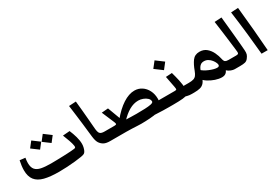

<svg xmlns="http://www.w3.org/2000/svg" viewBox="33 -1251 2852 1983"><g transform="rotate(-30 1458.5 -260.0)"><path d="M362.3 11.2Q257.8 11.2 189.5 -6.3Q121.1 -23.9 87.4 -66.7Q53.7 -109.4 53.7 -184.1Q53.7 -232.9 67.4 -296.4L132.3 -289.1Q126.5 -254.9 126.5 -228Q126.5 -176.8 148.9 -150.1Q171.4 -123.5 217 -114.3Q262.7 -105 332.5 -105Q362.3 -105 403.3 -106Q444.3 -106.9 486.8 -108.4Q529.3 -109.9 563.5 -112.1Q597.7 -114.3 613.8 -116.7Q626 -118.7 629.6 -123.5Q633.3 -128.4 631.3 -144.5Q627.4 -171.9 613 -212.4Q598.6 -252.9 582.5 -293L665 -299.3Q684.1 -254.9 697.3 -208Q710.4 -161.1 710.4 -120.6Q710.4 -102.5 705.8 -81.8Q701.2 -61 693.4 -44.9Q684.6 -27.3 673.1 -21Q661.6 -14.6 633.8 -9.8Q602.5 -4.4 556.6 0.5Q510.7 5.4 459.5 8.3Q408.2 11.2 362.3 11.2ZM442.5 -285.4 359.1 -347.4 410.6 -413.1 493.5 -351.1ZM305.3 -285.4 221.9 -347.4 273.4 -413.1 356.3 -351.1Z M977.1 0Q930.2 0 904.1 -13.9Q877.9 -27.8 859.9 -54.7Q851.1 -69.3 845.9 -87.9Q840.8 -106.4 837.4 -132.6Q834 -158.7 830.1 -195.8Q824.7 -247.6 818.8 -296.6Q813 -345.7 805.9 -400.9Q798.8 -456.1 789.6 -526.4L873.5 -531.2Q879.4 -477.5 884.8 -416.7Q890.1 -356 894.8 -302.2Q899.4 -248.5 901.9 -215.8Q904.3 -178.7 908.9 -157.7Q913.6 -136.7 925.8 -127Q939.9 -114.7 977.1 -114.7ZM977.1 0V-114.7Q996.6 -114.7 1005.1 -101.8Q1013.7 -88.9 1013.7 -56.2Q1013.7 -26.4 1004.4 -13.2Q995.1 0 977.1 0Z M1680.2 0Q1660.6 0 1607.7 -1Q1554.7 -2 1479.5 -6.3Q1404.3 -10.7 1319.3 -21L1585.9 -114.7H1680.2ZM1344.7 5.9Q1327.6 5.9 1298.6 4.4Q1269.5 2.9 1235.8 1.5Q1202.1 0 1170.4 0H977.1V-114.7H1091.8Q1111.8 -114.7 1116 -120.8Q1120.1 -127 1111.8 -147L1047.9 -297.4L1125.5 -303.7L1185.1 -144H1168Q1240.2 -232.4 1313.5 -279.8Q1386.7 -327.1 1451.7 -327.1Q1500 -327.1 1538.3 -302Q1576.7 -276.9 1599.1 -232.7Q1621.6 -188.5 1621.6 -131.8Q1621.6 -115.2 1617.9 -95.7Q1614.3 -76.2 1607.4 -59.6Q1596.7 -37.1 1582.3 -27.1Q1567.9 -17.1 1543.5 -11.2Q1502.9 -1.5 1447.5 2.2Q1392.1 5.9 1344.7 5.9ZM1218.8 -97.7 1215.3 -111.3Q1252.4 -110.4 1286.9 -109.1Q1321.3 -107.9 1353 -107.9Q1410.6 -107.9 1454.8 -109.9Q1499 -111.8 1524.4 -117.2Q1542.5 -121.1 1549.3 -126.5Q1556.2 -131.8 1556.2 -138.7Q1556.2 -161.1 1537.4 -179Q1518.6 -196.8 1490.5 -207.3Q1462.4 -217.8 1435.1 -217.8Q1380.4 -217.8 1326.2 -187Q1272 -156.2 1218.8 -97.7ZM977.1 0Q959 0 949.7 -13.2Q940.4 -26.4 940.4 -56.2Q940.4 -88.9 949 -101.8Q957.5 -114.7 977.1 -114.7ZM1680.2 0V-114.7Q1699.7 -114.7 1708.3 -101.8Q1716.8 -88.9 1716.8 -56.2Q1716.8 -26.4 1707.5 -13.2Q1698.2 0 1680.2 0Z M1680.2 0V-114.7H1814.9Q1831.5 -114.7 1834.2 -121.6Q1836.9 -128.4 1832 -153.3L1806.2 -286.1L1879.9 -290.5Q1893.6 -243.2 1906.5 -186Q1919.4 -128.9 1919.4 -78.6L1892.1 -114.7H1961.4V0H1950.2Q1921.4 0 1895.5 -6.6Q1869.6 -13.2 1856.4 -21.5H1912.1Q1886.7 -8.3 1843.5 -4.2Q1800.3 0 1729.5 0ZM1961.4 0V-114.7Q1981 -114.7 1989.5 -101.8Q1998 -88.9 1998 -56.2Q1998 -26.4 1988.8 -13.2Q1979.5 0 1961.4 0ZM1680.2 0Q1662.1 0 1652.8 -13.2Q1643.6 -26.4 1643.6 -56.2Q1643.6 -88.9 1652.1 -101.8Q1660.6 -114.7 1680.2 -114.7ZM1824.2 -356.4 1734.9 -422.9 1790 -493.2 1878.9 -426.8Z M2306.6 7.3Q2272.5 7.3 2230.2 -6.8Q2188 -21 2151.4 -44.7Q2114.7 -68.4 2096.7 -95.7L2133.8 -116.7Q2120.6 -64.5 2100.3 -39.8Q2080.1 -15.1 2050.5 -7.6Q2021 0 1979.5 0H1961.4V-114.7H1979.5Q2014.2 -114.7 2035.4 -120.8Q2056.6 -127 2069.8 -143.6Q2083 -160.2 2094.7 -191.4Q2117.7 -255.4 2147.9 -296.9Q2178.2 -338.4 2234.4 -338.4Q2284.2 -338.4 2317.6 -310.1Q2351.1 -281.7 2370.4 -240.5Q2389.6 -199.2 2397.5 -161.1Q2403.8 -130.4 2416.3 -122.6Q2428.7 -114.7 2455.1 -114.7H2475.1V0H2461.9Q2444.3 0 2419.2 -9.3Q2394 -18.6 2372.6 -39.3Q2351.1 -60.1 2344.2 -95.2H2392.6Q2387.7 -62.5 2378.4 -39.8Q2369.1 -17.1 2352.1 -4.9Q2335 7.3 2306.6 7.3ZM2312.5 -103Q2327.6 -103 2333.5 -108.6Q2339.4 -114.3 2339.4 -123.5Q2339.4 -128.4 2337.9 -133.8Q2336.4 -139.2 2334.5 -145Q2326.7 -165 2311 -184.8Q2295.4 -204.6 2273.9 -217.5Q2252.4 -230.5 2226.6 -230.5Q2201.7 -230.5 2186 -219.2Q2170.4 -208 2160.6 -189Q2150.9 -169.9 2144.5 -147.5L2141.1 -178.7Q2153.8 -164.1 2176 -150.4Q2198.2 -136.7 2223.9 -126Q2249.5 -115.2 2273.2 -109.1Q2296.9 -103 2312.5 -103ZM1961.4 0Q1943.4 0 1934.1 -13.2Q1924.8 -26.4 1924.8 -56.2Q1924.8 -88.9 1933.3 -101.8Q1941.9 -114.7 1961.4 -114.7ZM2475.1 0V-114.7Q2494.6 -114.7 2503.2 -101.8Q2511.7 -88.9 2511.7 -56.2Q2511.7 -26.4 2502.4 -13.2Q2493.2 0 2475.1 0Z M2475.1 0V-114.7H2544.9Q2564.9 -114.7 2570.6 -120.8Q2576.2 -127 2574.7 -143.6Q2573.7 -155.3 2569.6 -189.9Q2565.4 -224.6 2559.6 -271.7Q2553.7 -318.8 2547.4 -368.4Q2541 -418 2535.2 -460Q2529.3 -502 2525.9 -526.4L2609.9 -531.2Q2615.2 -478.5 2621.1 -418.7Q2627 -358.9 2632.6 -300.5Q2638.2 -242.2 2642.3 -194.1Q2646.5 -146 2648.4 -117.2Q2650.4 -87.4 2645 -69.8Q2639.6 -52.2 2621.6 -29.3Q2607.4 -11.2 2586.4 -5.6Q2565.4 0 2525.4 0ZM2475.1 0Q2457 0 2447.8 -13.2Q2438.5 -26.4 2438.5 -56.2Q2438.5 -88.9 2447 -101.8Q2455.6 -114.7 2475.1 -114.7Z M2781.7 0Q2771 -120.6 2756.3 -252.2Q2741.7 -383.8 2722.2 -526.4L2807.6 -531.2Q2822.8 -386.7 2834.5 -254.2Q2846.2 -121.6 2855 0Z"/></g></svg>

Font: Markazi Text
Style: Regular
Weight: 400
Designer: Borna Izadpanah (Arabic designer), Fiona Ross (Arabic design director) and Florian Runge (Latin designer)
Foundry: Borna Izadpanah and Florian Runge
Version: Version 1.000